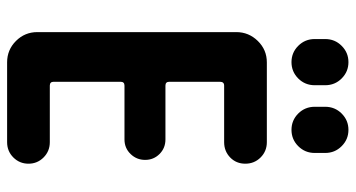

<svg xmlns="http://www.w3.org/2000/svg" viewBox="-250 -750 1000 540"><g transform="rotate(90 250.0 -480.0)"><path d="M280.3 -894.5Q280.3 -921.9 299.3 -940.9Q318.4 -960 345.2 -960Q372.1 -960 391.1 -940.9Q410.2 -921.9 410.2 -894.5V-865.2Q410.2 -837.9 391.1 -818.8Q372.1 -799.8 345.2 -799.8Q318.4 -799.8 299.3 -818.8Q280.3 -837.9 280.3 -865.2ZM89.8 -894.5Q89.8 -921.9 108.9 -940.9Q127.9 -960 154.8 -960Q181.6 -960 200.7 -940.9Q219.7 -921.9 219.7 -894.5V-865.2Q219.7 -837.9 200.7 -818.8Q181.6 -799.8 154.8 -799.8Q127.9 -799.8 108.9 -818.8Q89.8 -837.9 89.8 -865.2ZM220.7 -610.4Q210 -610.4 210 -598.6V-456.1Q210 -445.3 220.7 -445.3H372.1Q396.5 -445.3 413.1 -428.7Q429.7 -412.1 429.7 -388.2Q429.7 -364.3 413.1 -347.2Q396.5 -330.1 372.1 -330.1H220.7Q210 -330.1 210 -319.3V-130.9Q210 -120.1 220.7 -120.1H379.9Q405.3 -120.1 422.9 -102.5Q440.4 -85 440.4 -60.1Q440.4 -35.2 422.9 -17.6Q405.3 0 379.9 0H155.3Q120.1 0 95.2 -24.9Q70.3 -49.8 70.3 -85V-644.5Q70.3 -679.7 95.2 -705.1Q120.1 -730.5 155.3 -730.5H379.9Q405.3 -730.5 422.9 -712.9Q440.4 -695.3 440.4 -669.9Q440.4 -644.5 422.9 -627.4Q405.3 -610.4 379.9 -610.4Z"/></g></svg>

Font: Rounded-X Mgen+ 1m bold
Style: Bold
Weight: 700
Designer: [Source Han Sans]
Ryoko NISHIZUKA  (kana & ideographs); Paul D. Hunt (Latin, Greek & Cyrillic); Wenlong ZHANG  (bopomofo
Version: Version 1.059.20150602